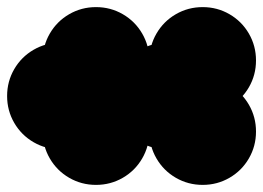

<svg xmlns="http://www.w3.org/2000/svg" viewBox="-70 -520 740 540"><path d="M50 -150Q50 -191 70 -225.5Q90 -260 124.5 -280Q159 -300 200 -300Q241 -300 275.5 -280Q310 -260 330 -225.5Q350 -191 350 -150Q350 -109 330 -74.5Q310 -40 275.5 -20Q241 0 200 0Q159 0 124.5 -20Q90 -40 70 -74.5Q50 -109 50 -150ZM50 -350Q50 -391 70 -425.5Q90 -460 124.5 -480Q159 -500 200 -500Q241 -500 275.5 -480Q310 -460 330 -425.5Q350 -391 350 -350Q350 -309 330 -274.5Q310 -240 275.5 -220Q241 -200 200 -200Q159 -200 124.5 -220Q90 -240 70 -274.5Q50 -309 50 -350ZM-50 -250Q-50 -291 -30 -325.5Q-10 -360 24.5 -380Q59 -400 100 -400Q141 -400 175.5 -380Q210 -360 230 -325.5Q250 -291 250 -250Q250 -209 230 -174.5Q210 -140 175.5 -120Q141 -100 100 -100Q59 -100 24.5 -120Q-10 -140 -30 -174.5Q-50 -209 -50 -250ZM350 -150Q350 -191 370 -225.5Q390 -260 424.5 -280Q459 -300 500 -300Q541 -300 575.5 -280Q610 -260 630 -225.5Q650 -191 650 -150Q650 -109 630 -74.5Q610 -40 575.5 -20Q541 0 500 0Q459 0 424.5 -20Q390 -40 370 -74.5Q350 -109 350 -150ZM350 -350Q350 -391 370 -425.5Q390 -460 424.5 -480Q459 -500 500 -500Q541 -500 575.5 -480Q610 -460 630 -425.5Q650 -391 650 -350Q650 -309 630 -274.5Q610 -240 575.5 -220Q541 -200 500 -200Q459 -200 424.5 -220Q390 -240 370 -274.5Q350 -309 350 -350ZM250 -250Q250 -291 270 -325.5Q290 -360 324.5 -380Q359 -400 400 -400Q441 -400 475.5 -380Q510 -360 530 -325.5Q550 -291 550 -250Q550 -209 530 -174.5Q510 -140 475.5 -120Q441 -100 400 -100Q359 -100 324.5 -120Q290 -140 270 -174.5Q250 -209 250 -250Z"/></svg>

Font: TINY 5x3
Style: Regular
Weight: 400
Designer: Jack Halten Fahnestock
Foundry: Velvetyne Type Foundry
Version: Version 1.002